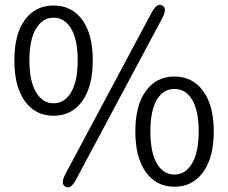

<svg xmlns="http://www.w3.org/2000/svg" viewBox="-20 -768 954 803"><path d="M254 13Q231 1 254 -41L614 -715Q636 -757 659 -745Q681 -733 658 -691L298 -17Q276 25 254 13ZM709.5 13Q634 13 590 -48Q546 -109 546 -218Q546 -327 590 -387.5Q634 -448 709.5 -448Q785 -448 829.5 -387.5Q874 -327 874 -218Q874 -109 829.5 -48Q785 13 709.5 13ZM783 -352Q756 -396 709.5 -396Q663 -396 636 -351Q609 -306 609 -218.5Q609 -131 636 -84.5Q663 -38 709.5 -38Q756 -38 783.5 -85Q811 -132 811 -218.5Q811 -305 783 -352ZM204 -284Q128 -284 84 -345Q40 -406 40 -515.5Q40 -625 84 -685Q128 -745 204 -745Q280 -745 324 -685Q368 -625 368 -515.5Q368 -406 324 -345Q280 -284 204 -284ZM130.5 -382.5Q158 -336 204 -336Q250 -336 277.5 -382.5Q305 -429 305 -515.5Q305 -602 277.5 -648Q250 -694 204 -694Q158 -694 130.5 -648Q103 -602 103 -515.5Q103 -429 130.5 -382.5Z"/></svg>

Font: Resource Han Rounded JP Normal
Style: Regular
Weight: 350
Designer: Cyano Hao (round all glyphs); Ryoko NISHIZUKA 西塚涼子 (kana, bopomofo & ideographs); Paul D. Hunt (Latin, Greek & Cyrillic)
Foundry: Cyano Hao
Version: 0.990